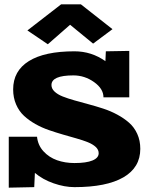

<svg xmlns="http://www.w3.org/2000/svg" viewBox="-20 -844 680 876"><path d="M258.8 -824.2H349.1L493.2 -710.9L404.8 -645L299.8 -731L198.2 -642.1L105 -705.1ZM569.8 -611.8V-399.9H452.1Q452.1 -439 409.2 -469.5Q366.2 -500 314.9 -500Q214.8 -500 214.8 -456.1Q214.8 -439.5 228.8 -426.3Q242.7 -413.1 266.1 -403.8Q289.6 -394.5 319.8 -386Q350.1 -377.4 383.8 -368.4Q417.5 -359.4 451.2 -348.4Q484.9 -337.4 515.1 -321Q545.4 -304.7 568.8 -284.2Q592.3 -263.7 606.2 -233.2Q620.1 -202.6 620.1 -165Q620.1 -79.6 543 -34.9Q465.8 9.8 319.8 9.8Q274.4 9.8 224.6 -7.6Q174.8 -24.9 139.2 -55.2L136.2 9.8L20 12.2V-220.2H148.9Q152.8 -181.6 178.2 -153.8Q203.6 -126 240.2 -113Q276.9 -100.1 319.8 -100.1Q373.5 -100.1 401.9 -111.8Q430.2 -123.5 430.2 -145Q430.2 -161.1 416.7 -173.6Q403.3 -186 380.9 -195.1Q358.4 -204.1 329.1 -212.4Q299.8 -220.7 267.6 -230Q235.4 -239.3 202.9 -250.5Q170.4 -261.7 141.1 -278.3Q111.8 -294.9 89.4 -315.7Q66.9 -336.4 53.5 -367.4Q40 -398.4 40 -436Q40 -520.5 111.6 -565.2Q183.1 -609.9 319.8 -609.9Q397.5 -609.9 460.9 -564.9L462.9 -609.9Z"/></svg>

Font: Zantroke
Style: Regular
Weight: 500
Foundry: gluk
Version: Version 0.36